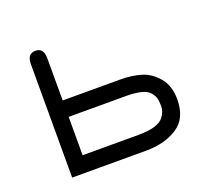

<svg xmlns="http://www.w3.org/2000/svg" viewBox="-87 -562 718 666"><g transform="rotate(-20 271.5 -228.5)"><path d="M338.9 -60.5Q412.1 -60.5 433.6 -87.9Q448.2 -107.4 448.2 -126.5Q448.2 -145.5 445.3 -155.3Q443.4 -166 433.6 -177.7Q416 -202.1 344.7 -202.1Q341.8 -202.1 338.9 -202.1H133.8V-60.5ZM73.2 0V-418.9Q73.2 -457 103.5 -457Q133.8 -457 133.8 -418.9V-262.7H346.7Q388.7 -262.7 422.9 -252.4Q457 -242.2 482.9 -211.4Q508.8 -180.7 508.8 -130.9Q508.8 -60.5 461.9 -30.3Q415 0 346.7 0Z"/></g></svg>

Font: Jura
Style: Medium
Weight: 500
Version: Version 2.6.1